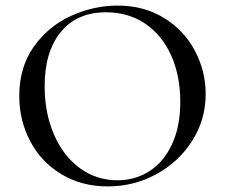

<svg xmlns="http://www.w3.org/2000/svg" viewBox="-20 -656 806 688"><path d="M49 -312Q49 -415 101 -488.5Q153 -562 234.5 -599Q316 -636 401 -636Q496 -636 568 -591.5Q640 -547 678.5 -474Q717 -401 717 -319Q717 -228 669 -152Q621 -76 540.5 -32Q460 12 366 12Q273 12 200.5 -31.5Q128 -75 88.5 -149.5Q49 -224 49 -312ZM626 -291Q626 -384 593.5 -457Q561 -530 500.5 -571Q440 -612 360 -612Q256 -612 198 -541.5Q140 -471 140 -347Q140 -252 173 -175Q206 -98 265.5 -54Q325 -10 401 -10Q465 -10 516 -43Q567 -76 596.5 -139.5Q626 -203 626 -291Z"/></svg>

Font: Cormorant SC Medium
Style: Regular
Weight: 500
Designer: Christian Thalmann (Catharsis Fonts)
Foundry: Catharsis Fonts
Version: Version 4.000